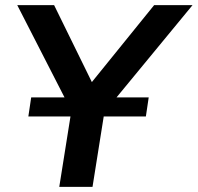

<svg xmlns="http://www.w3.org/2000/svg" viewBox="-20 -725 767 745"><path d="M210 0 263 -333 277 -256 47 -705H190L347 -385H319L578 -705H727L353 -251L392 -333L339 0ZM90 -273 101 -347H557L546 -273Z"/></svg>

Font: Mulish ExtraLight
Style: Italic
Weight: 200
Italic angle: -9°
Designer: Vernon Adams
Foundry: Vernon Adams
Version: Version 3.603